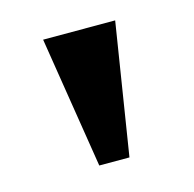

<svg xmlns="http://www.w3.org/2000/svg" viewBox="-55 -769 384 381"><g transform="rotate(-15 137.0 -579.0)"><path d="M106 -444H168L211 -714H63Z"/></g></svg>

Font: Noto Serif SemiCondensed
Style: Bold
Weight: 700
Width: 4
Designer: Monotype Design Team
Foundry: Monotype Imaging Inc.
Version: Version 2.015